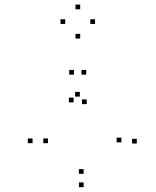

<svg xmlns="http://www.w3.org/2000/svg" viewBox="-20 -542 660 814"><path d="M318.5 -132.5V-152.5H298.5V-132.5ZM118 65V45H98V65ZM334.5 251.5V231.5H314.5V251.5ZM560 66.5V46.5H540V66.5ZM494.5 61.5V41.5H474.5V61.5ZM334.5 195V175H314.5V195ZM183.5 65V45H163.5V65ZM347.5 -100.5V-120.5H327.5V-100.5ZM345.5 -225.5V-245.5H325.5V-225.5ZM293.5 -225.5V-245.5H273.5V-225.5ZM292 -108V-128H272V-108ZM256.5 -440.5V-460.5H236.5V-440.5ZM320 -378.5V-398.5H300V-378.5ZM383 -440.5V-460.5H363V-440.5ZM320 -502.5V-522.5H300V-502.5Z"/></svg>

Font: Monaspace Radon Dots Var
Style: Regular
Weight: 400
Designer: Riley Cran and the Lettermatic Team
Version: Version 1.100 (Monaspace Radon Dots)